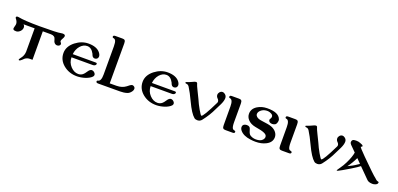

<svg xmlns="http://www.w3.org/2000/svg" viewBox="20 -2170 7268 3510"><g transform="rotate(20 3654.0 -414.5)"><path d="M977 -600C980 -625 962 -637 925 -637C914 -637 902 -636 891 -633C852 -623 716 -618 483 -618C286 -618 146 -627 63 -644C58 -645 54 -645 50 -645C29 -645 18 -637 18 -622C18 -615 21 -609 26 -603C52 -572 65 -542 66 -514C67 -501 64 -484 57 -463C51 -443 48 -429 48 -422C48 -413 50 -406 55 -399C62 -389 80 -384 111 -384C138 -385 163 -397 186 -420C209 -443 220 -469 220 -497C220 -520 211 -538 194 -551H411V-93C410 -63 403 -35 390 -8C383 8 370 27 353 49C340 66 333 78 333 84C333 92 337 96 346 96C356 96 371 87 392 68L428 34C455 13 487 3 522 3H571L570 -551H729C781 -551 812 -528 822 -483C832 -434 853 -407 885 -400C891 -399 897 -398 902 -398C935 -398 961 -420 961 -441C960 -456 956 -466 947 -473C939 -480 935 -488 936 -499C937 -510 943 -526 956 -548C969 -570 976 -587 977 -600Z M1717 -89C1726 -100 1731 -111 1731 -123C1731 -142 1720 -160 1698 -177C1684 -186 1670 -191 1657 -191C1633 -191 1609 -173 1586 -137C1565 -104 1546 -81 1529 -68C1504 -49 1476 -39 1443 -39C1388 -39 1338 -63 1294 -110C1248 -159 1225 -217 1225 -284H1641C1656 -284 1669 -288 1680 -295C1693 -304 1700 -314 1700 -326C1700 -339 1691 -346 1672 -346H1227C1234 -411 1257 -466 1295 -510C1334 -554 1378 -576 1428 -576C1483 -576 1528 -543 1563 -476C1574 -449 1582 -418 1615 -410C1620 -409 1626 -408 1631 -408C1666 -408 1694 -432 1694 -469C1694 -491 1684 -515 1664 -541C1619 -598 1542 -627 1434 -627C1346 -627 1263 -597 1185 -537C1102 -472 1060 -396 1060 -309C1060 -218 1097 -142 1171 -81C1246 -20 1335 10 1440 9C1491 8 1542 -1 1595 -18C1650 -37 1691 -61 1717 -89Z M2475 -178C2465 -184 2455 -187 2446 -187C2422 -187 2387 -156 2355 -131C2308 -95 2249 -77 2179 -76L2045 -75V-849C2045 -910 2029 -925 1984 -925H1847C1819 -925 1805 -916 1805 -898C1805 -885 1812 -878 1827 -876C1845 -873 1858 -864 1867 -849C1879 -827 1885 -790 1885 -737V-188C1885 -101 1865 -54 1826 -49C1813 -47 1806 -40 1806 -28C1806 -9 1819 0 1846 0C2123 0 2264 0 2271 -1C2321 -1 2366 -7 2407 -20C2431 -28 2453 -43 2472 -66C2492 -89 2502 -111 2502 -133C2502 -153 2493 -168 2475 -178Z M3257 -89C3266 -100 3271 -111 3271 -123C3271 -142 3260 -160 3238 -177C3224 -186 3210 -191 3197 -191C3173 -191 3149 -173 3126 -137C3105 -104 3086 -81 3069 -68C3044 -49 3016 -39 2983 -39C2928 -39 2878 -63 2834 -110C2788 -159 2765 -217 2765 -284H3181C3196 -284 3209 -288 3220 -295C3233 -304 3240 -314 3240 -326C3240 -339 3231 -346 3212 -346H2767C2774 -411 2797 -466 2835 -510C2874 -554 2918 -576 2968 -576C3023 -576 3068 -543 3103 -476C3114 -449 3122 -418 3155 -410C3160 -409 3166 -408 3171 -408C3206 -408 3234 -432 3234 -469C3234 -491 3224 -515 3204 -541C3159 -598 3082 -627 2974 -627C2886 -627 2803 -597 2725 -537C2642 -472 2600 -396 2600 -309C2600 -218 2637 -142 2711 -81C2786 -20 2875 10 2980 9C3031 8 3082 -1 3135 -18C3190 -37 3231 -61 3257 -89Z M4087 -415C4111 -466 4123 -509 4123 -543C4123 -573 4111 -597 4086 -615C4071 -627 4055 -633 4039 -633C3999 -633 3964 -593 3964 -553C3964 -530 3973 -510 3991 -492C4010 -474 4019 -455 4019 -436C4019 -428 4017 -420 4013 -412C3910 -201 3847 -95 3822 -92C3813 -91 3791 -122 3755 -184C3719 -247 3690 -305 3667 -360C3660 -377 3638 -422 3600 -497C3569 -559 3553 -597 3550 -611C3547 -630 3536 -640 3519 -640C3506 -640 3481 -631 3444 -612C3415 -598 3384 -586 3351 -576C3344 -575 3341 -571 3341 -564C3341 -553 3349 -548 3364 -548C3386 -548 3405 -536 3420 -513C3459 -452 3501 -372 3548 -272C3611 -137 3668 -49 3719 -7C3734 5 3754 11 3779 11C3814 11 3842 -3 3863 -30C3932 -118 3986 -206 4027 -295Z M4484 -45C4465 -48 4451 -56 4443 -69C4430 -90 4424 -131 4424 -190V-545C4424 -606 4406 -621 4361 -621H4224C4196 -621 4182 -612 4182 -594C4182 -581 4189 -574 4204 -572C4243 -567 4263 -520 4263 -432L4264 -72C4264 -11 4280 4 4327 4H4464C4491 4 4504 -5 4504 -24C4504 -36 4497 -43 4484 -45Z M5176 -515C5148 -596 5058 -635 4906 -633C4835 -632 4774 -615 4721 -582C4658 -543 4627 -491 4627 -425C4627 -382 4643 -344 4674 -311C4708 -274 4756 -250 4817 -238C4856 -231 4896 -223 4935 -215C4998 -199 5036 -180 5048 -157C5053 -147 5056 -137 5056 -126C5056 -107 5048 -88 5031 -69C5005 -40 4963 -26 4906 -26C4884 -26 4863 -29 4844 -34C4813 -43 4790 -56 4775 -73C4761 -91 4747 -124 4734 -173C4725 -202 4701 -217 4662 -217C4647 -217 4633 -214 4619 -208C4594 -197 4582 -177 4582 -150C4582 -128 4590 -107 4607 -86C4650 -34 4719 -2 4814 10C4849 15 4882 17 4913 17C4988 17 5054 3 5111 -26C5183 -62 5219 -114 5219 -182C5219 -247 5174 -310 5093 -343C5056 -358 4991 -371 4899 -381C4834 -388 4792 -407 4773 -438C4767 -447 4764 -458 4764 -470C4764 -497 4777 -521 4803 -544C4831 -569 4866 -584 4907 -587C4941 -590 4972 -584 4999 -570C5027 -557 5041 -538 5041 -515C5041 -500 5035 -483 5022 -466C5018 -461 5016 -455 5016 -448C5016 -424 5030 -407 5057 -398C5066 -395 5076 -393 5086 -393C5105 -393 5125 -398 5144 -408C5163 -417 5180 -458 5180 -491C5180 -500 5179 -508 5176 -515Z M5581 -45C5562 -48 5548 -56 5540 -69C5527 -90 5521 -131 5521 -190V-545C5521 -606 5503 -621 5458 -621H5321C5293 -621 5279 -612 5279 -594C5279 -581 5286 -574 5301 -572C5340 -567 5360 -520 5360 -432L5361 -72C5361 -11 5377 4 5424 4H5561C5588 4 5601 -5 5601 -24C5601 -36 5594 -43 5581 -45Z M6420 -415C6444 -466 6456 -509 6456 -543C6456 -573 6444 -597 6419 -615C6404 -627 6388 -633 6372 -633C6332 -633 6297 -593 6297 -553C6297 -530 6306 -510 6324 -492C6343 -474 6352 -455 6352 -436C6352 -428 6350 -420 6346 -412C6243 -201 6180 -95 6155 -92C6146 -91 6124 -122 6088 -184C6052 -247 6023 -305 6000 -360C5993 -377 5971 -422 5933 -497C5902 -559 5886 -597 5883 -611C5880 -630 5869 -640 5852 -640C5839 -640 5814 -631 5777 -612C5748 -598 5717 -586 5684 -576C5677 -575 5674 -571 5674 -564C5674 -553 5682 -548 5697 -548C5719 -548 5738 -536 5753 -513C5792 -452 5834 -372 5881 -272C5944 -137 6001 -49 6052 -7C6067 5 6087 11 6112 11C6147 11 6175 -3 6196 -30C6265 -118 6319 -206 6360 -295Z M7183 9C7204 10 7225 5 7245 -4C7270 -15 7282 -30 7283 -50C7284 -60 7278 -66 7265 -67C7252 -69 7241 -74 7230 -83L7200 -110C7167 -133 7060 -235 6880 -415C6796 -499 6754 -546 6754 -556C6754 -557 6755 -558 6756 -558C6772 -560 6780 -566 6780 -576C6780 -579 6779 -582 6778 -585C6773 -598 6745 -607 6718 -618C6696 -628 6669 -633 6637 -633C6606 -633 6584 -628 6572 -619C6560 -608 6554 -594 6554 -578C6554 -560 6561 -544 6576 -529L6687 -418C6679 -362 6654 -291 6612 -204C6589 -155 6560 -108 6527 -62C6501 -26 6488 -6 6488 -1C6488 1 6489 3 6490 4C6496 8 6529 -7 6589 -42C6692 -101 6769 -148 6821 -183C6842 -198 6862 -212 6879 -225L7077 -26C7099 -4 7134 8 7183 9ZM6848 -256C6787 -215 6749 -191 6733 -183C6696 -163 6667 -148 6646 -139C6690 -197 6730 -264 6766 -339Z"/></g></svg>

Font: GFS Jackson
Style: Regular
Weight: 400
Designer: George Matthiopoulos
Foundry: George Matthiopoulos
Version: Version 1.0